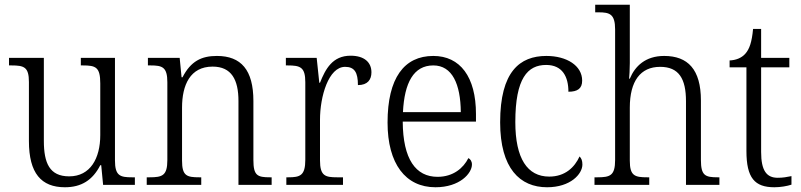

<svg xmlns="http://www.w3.org/2000/svg" viewBox="-20 -780 3381 810"><path d="M254 10C323 10 371 -20 403 -83H407L415 0H549V-32H537C487 -32 465 -38 465 -103V-536H321V-504H329C384 -504 403 -497 403 -428V-210C403 -112 361 -36 272 -36C189 -36 165 -92 165 -186V-536H18V-504H28C82 -504 102 -497 102 -434V-185C102 -49 154 10 254 10Z M599 0H829V-32H821C768 -32 748 -38 748 -102V-326C748 -421 782 -499 877 -499C957 -499 986 -443 986 -354V0H1126V-32H1119C1066 -32 1049 -39 1049 -105V-354C1049 -485 997 -544 895 -544C830 -544 785 -522 750 -454H746L738 -536H604V-504H615C665 -504 686 -497 686 -433V-105C686 -39 665 -32 611 -32H599Z M1188 0H1427V-32H1402C1352 -32 1330 -38 1330 -103V-275C1330 -373 1366 -498 1436 -498C1476 -498 1490 -474 1490 -421C1531 -421 1547 -444 1547 -475C1547 -517 1517 -545 1459 -545C1383 -545 1353 -489 1330 -431H1327L1316 -536H1186V-504H1193C1247 -504 1268 -497 1268 -433V-106C1268 -39 1246 -32 1196 -32H1188Z M1817 10C1920 10 1971 -49 1971 -86C1971 -100 1964 -109 1956 -113C1935 -71 1892 -34 1826 -34C1734 -34 1680 -108 1679 -267H1988V-299C1988 -456 1921 -544 1808 -544C1685 -544 1615 -451 1615 -263C1615 -89 1691 10 1817 10ZM1924 -307H1680C1686 -431 1725 -504 1808 -504C1888 -504 1923 -425 1924 -307Z M2288 10C2387 10 2437 -46 2437 -86C2437 -102 2433 -112 2425 -120C2404 -74 2364 -35 2297 -35C2205 -35 2154 -111 2154 -265C2154 -450 2206 -506 2284 -506C2353 -506 2378 -456 2378 -393C2416 -393 2436 -406 2436 -440C2436 -503 2371 -544 2285 -544C2173 -544 2090 -478 2090 -264C2090 -69 2174 10 2288 10Z M2488 0H2719V-32H2711C2658 -32 2637 -38 2637 -102V-326C2637 -438 2682 -498 2765 -498C2844 -498 2874 -448 2874 -353V0H3015V-32H3008C2955 -32 2937 -39 2937 -105V-356C2937 -487 2882 -544 2782 -544C2703 -544 2659 -501 2637 -448H2634C2635 -456 2637 -488 2637 -514V-760H2491V-728H2505C2552 -728 2575 -721 2575 -656V-105C2575 -39 2554 -32 2500 -32H2488Z M3247 10C3273 10 3301 5 3319 -1V-37C3299 -33 3283 -30 3261 -30C3214 -30 3191 -60 3191 -139V-496H3310V-536H3191V-658H3157C3152 -603 3142 -573 3124 -553C3108 -535 3084 -526 3058 -525V-496H3129V-143C3129 -29 3164 10 3247 10Z"/></svg>

Font: Noto Serif Myanmar SemiCondensed Light
Style: Regular
Weight: 300
Width: 4
Designer: Ben Mitchell and the Monotype Design Team
Foundry: Monotype Imaging Inc.
Version: Version 2.106